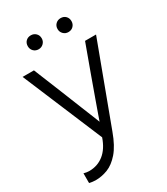

<svg xmlns="http://www.w3.org/2000/svg" viewBox="-207 -769 895 1028"><g transform="rotate(-30 241.0 -255.0)"><path d="M9 -507 216 -14Q195 47 156.5 77.5Q118 108 67 108Q51 108 33 103V163Q41 165 52 166.5Q63 168 71 168Q110 168 147 153.5Q184 139 218 100Q252 61 279 -13L463 -507H395L333 -337Q303 -254 285.5 -205Q268 -156 259.5 -132Q251 -108 248.5 -100.5Q246 -93 246 -93Q246 -93 243 -100.5Q240 -108 230.5 -132Q221 -156 201 -205Q181 -254 148 -337L79 -507ZM115 -635Q115 -654 127 -666Q139 -678 158 -678Q176 -678 188.5 -666Q201 -654 201 -635Q201 -617 188.5 -604.5Q176 -592 158 -592Q139 -592 127 -604.5Q115 -617 115 -635ZM299 -635Q299 -654 311.5 -666Q324 -678 342 -678Q361 -678 373 -666Q385 -654 385 -635Q385 -617 373 -604.5Q361 -592 342 -592Q324 -592 311.5 -604.5Q299 -617 299 -635Z"/></g></svg>

Font: Hind Variable Light
Style: Regular
Weight: 300
Designer: Manushi Parikh, Satya Rajpurohit
Foundry: Indian Type Foundry
Version: Version 3.000